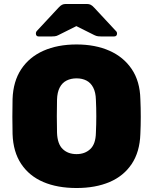

<svg xmlns="http://www.w3.org/2000/svg" viewBox="-20 -933 767 963"><path d="M364 10Q268 10 197.5 -20Q127 -50 86.5 -110.5Q46 -171 43 -261Q42 -303 42 -347.5Q42 -392 43 -436Q46 -525 86.5 -586Q127 -647 198 -678.5Q269 -710 364 -710Q458 -710 529 -678.5Q600 -647 641 -586Q682 -525 684 -436Q686 -392 686 -347.5Q686 -303 684 -261Q681 -171 640.5 -110.5Q600 -50 529.5 -20Q459 10 364 10ZM364 -160Q406 -160 433 -185.5Q460 -211 461 -267Q463 -310 463 -350.5Q463 -391 461 -433Q460 -470 447.5 -494Q435 -518 413.5 -529Q392 -540 364 -540Q336 -540 314 -529Q292 -518 279.5 -494Q267 -470 266 -433Q265 -391 265 -350.5Q265 -310 266 -267Q268 -211 294.5 -185.5Q321 -160 364 -160ZM175 -750Q160 -750 160 -765Q160 -773 166 -779L273 -894Q283 -905 291 -909Q299 -913 309 -913H417Q427 -913 435 -909Q443 -905 453 -894L560 -779Q567 -773 567 -765Q567 -750 551 -750H490Q481 -750 472 -751Q463 -752 453 -757L363 -802L273 -757Q264 -752 254.5 -751Q245 -750 236 -750Z"/></svg>

Font: Rubik Light ExtraBold
Style: Regular
Weight: 800
Version: Version 2.104